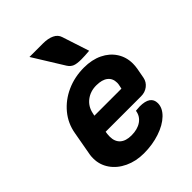

<svg xmlns="http://www.w3.org/2000/svg" viewBox="-215 -847 964 964"><g transform="rotate(-45 267.0 -365.5)"><path d="M35 -153Q35 -171 37 -180L60 -308Q70 -367 107.5 -412.5Q145 -458 201.5 -483.5Q258 -509 325 -509Q381 -509 423.5 -488.5Q466 -468 489.5 -431.5Q513 -395 513 -349Q513 -333 510 -315L500 -261Q495 -236 474.5 -220Q454 -204 426 -204H174L172 -190Q171 -184 171 -172Q171 -137 192 -118Q213 -99 253 -99Q296 -99 323.5 -118Q351 -137 356 -171Q378 -173 385 -173Q461 -173 461 -120Q461 -86 430 -56Q399 -26 346.5 -8.5Q294 9 233 9Q177 9 131.5 -12.5Q86 -34 60.5 -71Q35 -108 35 -153ZM383 -301 386 -315Q389 -327 389 -337Q389 -368 367.5 -385Q346 -402 305 -402Q263 -402 232.5 -378.5Q202 -355 194 -315L191 -301ZM345 -547Q313 -547 297 -553.5Q281 -560 270 -577L169 -740H264Q301 -740 325 -728.5Q349 -717 356 -694L403 -550Q368 -547 345 -547Z"/></g></svg>

Font: K2D ExtraBold
Style: Italic
Weight: 800
Italic angle: -10°
Designer: Katatrad Aksorn Co.,Ltd.
Foundry: Cadson Demak Co.,Ltd.
Version: Version 1.000; ttfautohint (v1.6)